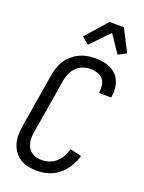

<svg xmlns="http://www.w3.org/2000/svg" viewBox="-179 -1056 857 1146"><g transform="rotate(20 250.0 -483.5)"><path d="M206 8Q177 8 149.5 2.5Q122 -3 99.5 -17.5Q77 -32 61 -53.5Q45 -75 37.5 -101.5Q30 -128 30 -156.5Q30 -185 35 -214L92 -559Q96 -584 104.5 -608.5Q113 -633 127.5 -655Q142 -677 162.5 -694.5Q183 -712 206.5 -723Q230 -734 255.5 -738.5Q281 -743 306 -743Q331 -743 355 -739Q379 -735 400.5 -725Q422 -715 439 -698.5Q456 -682 465 -660.5Q474 -639 476.5 -614.5Q479 -590 475 -564L474 -555H396L397 -561Q400 -584 396.5 -606Q393 -628 379 -644Q365 -660 343.5 -666.5Q322 -673 299 -673Q276 -673 251.5 -664Q227 -655 209.5 -636.5Q192 -618 182.5 -595Q173 -572 169 -548L112 -203Q109 -185 108.5 -167.5Q108 -150 112 -133.5Q116 -117 124.5 -103Q133 -89 147 -79.5Q161 -70 178 -66Q195 -62 212 -62Q236 -62 260 -70.5Q284 -79 302.5 -96.5Q321 -114 333 -136.5Q345 -159 351 -182L424 -165Q414 -130 394 -96.5Q374 -63 344.5 -38.5Q315 -14 278.5 -3Q242 8 206 8ZM235 -803 191 -840 310 -975H402L473 -835L422 -808L347 -919Z"/></g></svg>

Font: Iosevka Term Curly
Style: Italic
Weight: 400
Italic angle: -9°
Designer: Belleve Invis
Foundry: Belleve Invis
Version: Version 32.3.0